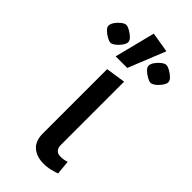

<svg xmlns="http://www.w3.org/2000/svg" viewBox="-277 -734 791 791"><g transform="rotate(45 118.5 -338.0)"><path d="M162.5 11.8Q122.2 11.8 97.3 -9.4Q72.4 -30.7 72.4 -73.9V-449L158.3 -462.1V-93.2Q158.3 -77.1 166.4 -67.6Q174.6 -58.1 190.8 -58.1Q212 -58.1 227.4 -64.3L233.3 -2.4Q222.7 1.9 203 6.9Q183.3 11.8 162.5 11.8ZM238.9 -535.4Q230.5 -535.4 217.2 -542.9Q203.8 -550.3 193.3 -560.4Q182.9 -570.5 182.9 -579.9Q182.9 -590.2 191.7 -603Q200.5 -615.7 212.5 -624.8Q224.5 -633.9 232.8 -633.9Q241.2 -633.9 254.2 -626.8Q267.2 -619.7 278 -609.5Q288.9 -599.3 288.9 -588.9Q288.9 -581.1 283.3 -572Q277.8 -562.9 269.9 -554.5Q262.1 -546 253.5 -540.7Q245 -535.4 238.9 -535.4ZM5.4 -535.4Q-3 -535.4 -16.3 -542.9Q-29.7 -550.3 -40.2 -560.4Q-50.6 -570.5 -50.6 -579.9Q-50.6 -590.2 -41.8 -603Q-33 -615.7 -21 -624.8Q-9 -633.9 -0.7 -633.9Q7.7 -633.9 20.7 -626.8Q33.7 -619.7 44.5 -609.5Q55.4 -599.3 55.4 -588.9Q55.4 -581.1 49.8 -572Q44.3 -562.9 36.1 -554.5Q27.9 -546 19.7 -540.7Q11.5 -535.4 5.4 -535.4ZM59.9 -511.1 104.8 -688.3 193 -673.8 127.5 -511.1Z"/></g></svg>

Font: Ancizar Sans Thin
Style: Regular
Weight: 100
Designer: Cesar Puertas, Viviana Monsalve, Julian Moncada, Julian Prieto, Jose Castro, Mariel Hernandez, Felipe Aragon, Sara Alarc
Version: Version 8.100